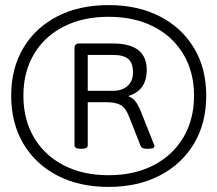

<svg xmlns="http://www.w3.org/2000/svg" viewBox="-20 -730 854 755"><path d="M407 5Q291 5 205 -40Q119 -85 71.5 -165.5Q24 -246 24 -354Q24 -461 71.5 -541Q119 -621 205 -665.5Q291 -710 407 -710Q522 -710 608.5 -665.5Q695 -621 743 -541Q791 -461 791 -354Q791 -246 743 -165.5Q695 -85 608.5 -40Q522 5 407 5ZM407 -41Q508 -41 583.5 -80Q659 -119 701 -189.5Q743 -260 743 -354Q743 -447 701 -517Q659 -587 583.5 -625.5Q508 -664 407 -664Q306 -664 230.5 -625.5Q155 -587 113.5 -517Q72 -447 72 -354Q72 -260 113.5 -189.5Q155 -119 230.5 -80Q306 -41 407 -41ZM297 -145Q273 -145 273 -158V-541Q273 -559 291 -559H424Q557 -559 557 -455Q557 -375 486 -353V-351Q505 -344 516.5 -326Q528 -308 539 -279L585 -163Q587 -160 587 -158Q587 -156 587 -154Q587 -145 562 -145H556Q537 -145 533 -156L488 -270Q475 -305 455 -316.5Q435 -328 400 -328H325V-158Q325 -145 301 -145ZM325 -373H425Q460 -373 481.5 -392Q503 -411 503 -445Q503 -482 484.5 -498Q466 -514 424 -514H325Z"/></svg>

Font: Asap Semi Expanded
Style: Regular
Weight: 400
Width: 6
Designer: Pablo Cosgaya
Foundry: Omnibus-Type
Version: Version 3.001; ttfautohint (v1.8.4.7-5d5b)